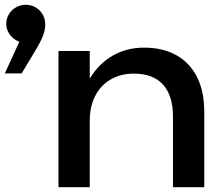

<svg xmlns="http://www.w3.org/2000/svg" viewBox="-27 -778 930 798"><path d="M-7 -473 73 -647 80 -600Q58 -600 39.5 -611Q21 -622 10 -640Q-1 -658 -1 -679Q-1 -701 10 -719Q21 -737 39.5 -747.5Q58 -758 80 -758Q103 -758 121 -747.5Q139 -737 150 -718.5Q161 -700 161 -676Q161 -654 151.5 -629Q142 -604 117 -563L63 -473ZM216 -566H346V-362V0H216V-381ZM571 -580Q651 -580 707 -548Q763 -516 792.5 -456.5Q822 -397 822 -313V0H692V-292Q692 -381 650.5 -426.5Q609 -472 529 -472Q474 -472 432.5 -447.5Q391 -423 368.5 -379Q346 -335 346 -276L300 -301Q309 -389 346 -451Q383 -513 441 -546.5Q499 -580 571 -580Z"/></svg>

Font: Bounded
Style: Regular
Weight: 400
Designer: Vlad Churkin
Version: Version 1.0